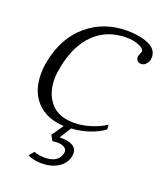

<svg xmlns="http://www.w3.org/2000/svg" viewBox="-133 -594 756 890"><g transform="rotate(20 245.0 -149.0)"><path d="M490 -430Q490 -421 489 -416Q486 -404 476 -393.5Q466 -383 453 -383Q440 -383 433 -392Q426 -401 428 -413Q430 -419 432.5 -424.5Q435 -430 437 -436Q440 -451 412.5 -463Q385 -475 349 -475Q254 -475 191.5 -414.5Q129 -354 107 -242Q100 -207 100 -181Q100 -111 138 -65.5Q176 -20 254 -20Q292 -20 334.5 -33Q377 -46 408 -67L410 -44Q382 -23 340.5 -8.5Q299 6 251 9L215 66H224Q260 66 280.5 78Q301 90 301 115Q301 123 300 127Q292 166 258 187Q224 208 177 208Q139 208 108 194L128 169Q151 178 181 178Q249 178 260 127Q263 109 249 100.5Q235 92 214 92Q204 92 190 94L175 68L215 10Q129 6 81 -45Q33 -96 33 -181Q33 -216 40 -248Q65 -370 146.5 -438Q228 -506 341 -506Q404 -506 447 -487Q490 -468 490 -430Z"/></g></svg>

Font: Trirong Light
Style: Italic
Weight: 300
Italic angle: -12°
Designer: Katatrad Team
Foundry: CadsonDemak
Version: Version 1.001